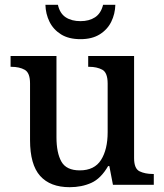

<svg xmlns="http://www.w3.org/2000/svg" viewBox="-20 -769 684 799"><path d="M270 10Q189 10 147 -37Q105 -84 105 -186V-422Q105 -466 83 -478.5Q61 -491 27 -491H24V-536H215V-198Q215 -133 235.5 -96.5Q256 -60 312 -60Q373 -60 400.5 -103.5Q428 -147 428 -219V-421Q428 -467 405.5 -479Q383 -491 351 -491H347V-536H538V-111Q538 -67 561 -56Q584 -45 616 -45H620V0H450L435 -78H430Q400 -26 360 -8Q320 10 270 10ZM315 -606Q266 -606 234 -626Q202 -646 186 -678.5Q170 -711 169 -749H221Q229 -713 253.5 -697Q278 -681 315 -681Q351 -681 375.5 -697Q400 -713 409 -749H460Q459 -711 443 -678.5Q427 -646 395 -626Q363 -606 315 -606Z"/></svg>

Font: Noto Serif Sinhala Medium
Style: Regular
Weight: 500
Designer: Jelle Bosma - Monotype Design Team
Foundry: Monotype Imaging Inc.
Version: Version 2.007; ttfautohint (v1.8.4.7-5d5b)